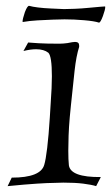

<svg xmlns="http://www.w3.org/2000/svg" viewBox="-20 -627 379 655"><path d="M6 8 20 -21Q119 -21 131 -65Q136 -81 141 -122.5Q146 -164 150 -227L153 -276Q155 -303 156 -326Q157 -349 157 -367Q157 -435 145 -447Q130 -459 103 -459Q84 -459 60 -453L76 -482Q87 -481 112 -479.5Q137 -478 176 -478H184Q189 -478 196 -478.5Q203 -479 210 -480Q219 -482 226 -483Q233 -484 236 -484Q250 -484 250 -472V-467Q240 -436 234.5 -386Q229 -336 222 -268L218 -227Q215 -193 214 -164.5Q213 -136 213 -113Q213 -97 213.5 -84.5Q214 -72 215 -63Q221 -22 324 -23L308 8Q292 3 264 -0.5Q236 -4 196 -4Q188 -4 179.5 -3.5Q171 -3 162 -3Q145 -3 106 -0.5Q67 2 6 8ZM317 -550Q302 -555 267 -558Q232 -561 200 -561Q185 -561 160 -560Q135 -559 108 -557.5Q81 -556 58 -552Q57 -552 57 -554Q57 -562 65 -586Q74 -609 80 -607Q90 -604 110 -601.5Q130 -599 154 -598Q178 -597 198 -596Q212 -596 235.5 -597Q259 -598 279 -600Q310 -603 323 -604Q336 -605 338 -605Q339 -605 339 -603Q339 -594 331 -572Q322 -548 317 -550Z"/></svg>

Font: Luxurious Roman
Style: Regular
Weight: 400
Designer: Robert E. Leuschke
Foundry: Robert E. Leuschke
Version: Version 1.010; ttfautohint (v1.8.3)